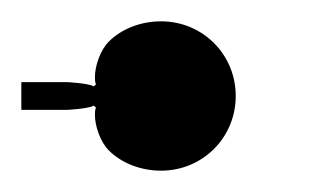

<svg xmlns="http://www.w3.org/2000/svg" viewBox="-29 -313 293 180"><path d="M-9 -210H34C34 -210 54 -211 59 -214L61 -212C60 -210 60 -208 60 -205C60 -195 65 -180 73 -172C85 -160 103 -153 122 -153C161 -153 192 -184 192 -223C192 -262 161 -293 122 -293C103 -293 85 -286 73 -274C65 -266 60 -251 60 -241C60 -238 60 -236 61 -234L59 -232C54 -235 34 -236 34 -236H-9Z"/></svg>

Font: FoglihtenDeH02
Style: Regular
Weight: 500
Designer: gluk (gluksza@wp.pl|www.glukfonts.pl)
Version: Version 0.68